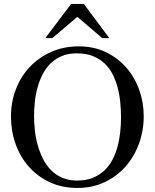

<svg xmlns="http://www.w3.org/2000/svg" viewBox="-20 -929 782 966"><path d="M703.1 -344.2Q703.1 -271.5 679.2 -206.1Q655.3 -140.6 611.6 -91.1Q567.9 -41.5 506.3 -12.5Q444.8 16.6 368.7 16.6Q292.5 16.6 231 -12Q169.4 -40.5 125.7 -89.6Q82 -138.7 58.6 -204.1Q35.2 -269.5 35.2 -342.8Q35.2 -416.5 60.3 -481Q85.4 -545.4 130.6 -593Q175.8 -640.6 238.5 -668.2Q301.3 -695.8 376.5 -695.8Q450.7 -695.8 510.7 -667.5Q570.8 -639.2 613.8 -590.8Q656.7 -542.5 679.9 -478.5Q703.1 -414.6 703.1 -344.2ZM588.9 -337.4Q588.9 -374.5 585.2 -413.3Q581.5 -452.1 572 -488Q562.5 -523.9 546.6 -555.2Q530.8 -586.4 506.1 -609.9Q481.4 -633.3 447 -647Q412.6 -660.6 366.2 -660.6Q323.2 -660.6 291 -647Q258.8 -633.3 234.6 -609.9Q210.4 -586.4 194.6 -555.2Q178.7 -523.9 168.9 -489Q159.2 -454.1 155.3 -417Q151.4 -379.9 151.4 -345.2Q151.4 -311.5 155.3 -274.2Q159.2 -236.8 169.2 -200.7Q179.2 -164.6 195.3 -131.8Q211.4 -99.1 235.4 -74.5Q259.3 -49.8 292 -35.2Q324.7 -20.5 367.2 -20.5Q412.1 -20.5 445.8 -33.9Q479.5 -47.4 504.2 -70.3Q528.8 -93.3 545.2 -124.3Q561.5 -155.3 571 -190.2Q580.6 -225.1 584.7 -262.9Q588.9 -300.8 588.9 -337.4ZM494.6 -737.3 369.1 -844.2 243.2 -737.3H208L337.9 -909.2H401.9L529.8 -737.3Z"/></svg>

Font: Simplified Naskh
Style: Regular
Weight: 400
Designer: SIL International
Foundry: Arabeyes
Version: 1.02_alpha